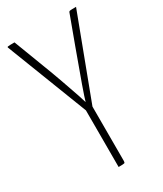

<svg xmlns="http://www.w3.org/2000/svg" viewBox="-178 -770 715 840"><g transform="rotate(-30 179.0 -350.0)"><path d="M197 -286V-11Q197 -3 193 -1.5Q189 0 164 0V-286L6 -694Q4 -699 11 -699Q16 -700 42 -700L98 -553Q114 -512 134.5 -455Q155 -398 168 -359Q181 -320 181 -318Q190 -352 264 -553L316 -694Q317 -698 322 -699Q327 -700 353 -700Z"/></g></svg>

Font: Yanone Kaffeesatz Thin
Style: Regular
Weight: 250
Designer: Yanone (Cyrillic: Daniel Pouzeot)
Foundry: Yanone
Version: Version 1.003;PS 001.003;hotconv 1.0.88;makeotf.lib2.5.64775